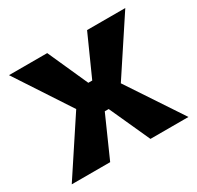

<svg xmlns="http://www.w3.org/2000/svg" viewBox="-120 -667 827 805"><g transform="rotate(-30 293.5 -264.0)"><path d="M11 0 185 -264 12 -528H197L284 -334H303L390 -528H575L401 -264L576 0H392L303 -196H284L197 0Z"/></g></svg>

Font: Bricolage Grotesque ExtraBold
Style: Regular
Weight: 800
Designer: Mathieu Triay
Foundry: Atelier Triay
Version: Version 1.001;gftools[0.9.33.dev8+g029e19f]